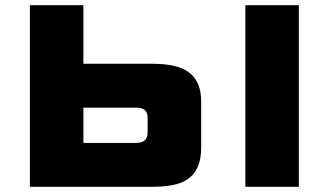

<svg xmlns="http://www.w3.org/2000/svg" viewBox="-20 -720 1267 740"><path d="M95.2 0V-700H301.4V-474.3H566.4Q611.6 -474.3 646.7 -467Q681.8 -459.7 706 -442.6Q730.1 -425.5 742.7 -397.5Q755.3 -369.5 755.3 -328.3V-151.5Q755.3 -105.3 741.7 -75.8Q728.1 -46.3 703.3 -29.5Q678.5 -12.7 643.7 -6.3Q609 0 566.4 0ZM301.4 -169.2H505.2Q526.9 -169.2 538 -179.3Q549 -189.4 549 -209.6V-264.7Q549 -286.7 538 -295.9Q526.9 -305 505.2 -305H301.4ZM925.6 0V-700H1131.8V0Z"/></svg>

Font: Science Gothic
Style: Regular
Weight: 400
Designer: Thomas Phinney, Vassil Kateliev, Brandon Buerkle
Foundry: Font Detective LLC
Version: Version 1.018